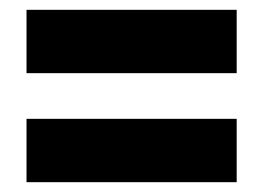

<svg xmlns="http://www.w3.org/2000/svg" viewBox="-20 -631 536 391"><path d="M34 -482V-611H462V-482ZM34 -260V-389H462V-260Z"/></svg>

Font: Noto Sans Kannada UI ExtraCondensed Black
Style: Regular
Weight: 900
Width: 2
Designer: Jelle Bosma - Monotype Design Team
Foundry: Monotype Imaging Inc.
Version: Version 2.005; ttfautohint (v1.8.4.7-5d5b)